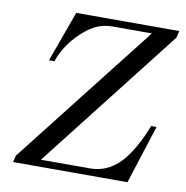

<svg xmlns="http://www.w3.org/2000/svg" viewBox="-80 -789 840 866"><g transform="rotate(10 340.0 -356.0)"><path d="M36 0H560L646 -268H621C621 -268 576 -140 506 -79C458 -37 411 -32 380 -32H158L664 -680L672 -712H200L116 -480H141C141 -481 159 -543 216 -602C269 -657 314 -680 372 -680H552L44 -31Z"/></g></svg>

Font: Old Standard
Style: Italic
Weight: 400
Italic angle: -15.2°
Designer: Alexey Kryukov <alexios@thessalonica.org.ru>
Version: Version 2.0